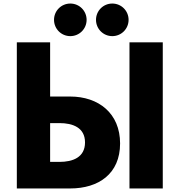

<svg xmlns="http://www.w3.org/2000/svg" viewBox="-20 -1064 1014 1084"><path d="M263 -369H316C390 -369 460 -344 460 -260C460 -175 390 -150 316 -150H263ZM75 0H376C537 0 658 -83 658 -254C658 -424 537 -519 376 -519H263V-825H75ZM899 -825H711V0H899ZM614 -1044C563 -1044 522 -1003 522 -952C522 -901 563 -860 614 -860C665 -860 706 -901 706 -952C706 -1003 665 -1044 614 -1044ZM377 -1044C326 -1044 285 -1003 285 -952C285 -901 326 -860 377 -860C428 -860 469 -901 469 -952C469 -1003 428 -1044 377 -1044Z"/></svg>

Font: Sztylet
Style: Bd
Weight: 700
Foundry: Cannot Into Space Fonts, PlusOne Fonts
Version: Version 0.12